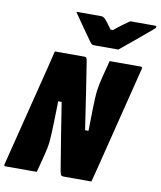

<svg xmlns="http://www.w3.org/2000/svg" viewBox="-123 -1025 923 1104"><g transform="rotate(10 338.5 -473.0)"><path d="M168 0H-14Q-26 0 -22 -11Q13 -151 48.5 -292Q84 -433 119 -573Q127 -605 135 -637Q143 -669 150 -700H322Q332 -700 335 -695.5Q338 -691 341 -671Q353 -595 367.5 -500.5Q382 -406 400 -284H420Q421 -354 422 -399.5Q423 -445 424.5 -473.5Q426 -502 428.5 -521.5Q431 -541 435 -559.5Q439 -578 445 -603Q452 -629 458 -653Q464 -677 470 -700H652Q662 -700 660 -689Q623 -541 586 -393Q549 -245 512 -97Q506 -72 499.5 -48Q493 -24 487 0H327Q315 0 310.5 -4Q306 -8 302 -30Q288 -114 272 -212.5Q256 -311 239 -421H219Q217 -350 216 -304.5Q215 -259 213.5 -230Q212 -201 210 -182Q208 -163 204.5 -145.5Q201 -128 195 -104Q187 -74 181 -49.5Q175 -25 168 0ZM508 -774H364Q357 -774 352.5 -777.5Q348 -781 339 -793Q332 -803 313 -829.5Q294 -856 272 -888Q250 -920 232 -946H373Q384 -946 388.5 -944Q393 -942 399 -937Q406 -930 416.5 -916.5Q427 -903 444 -879Q450 -879 458 -879Q487 -903 507.5 -918Q528 -933 547 -946H691Q702 -946 700 -938Q699 -934 695 -930.5Q691 -927 675 -913Q660 -901 638 -882Q616 -863 591 -842.5Q566 -822 544 -804Q522 -786 508 -774Z"/></g></svg>

Font: Recursive Mn Lnr St Blk
Style: Italic
Weight: 900
Italic angle: -15°
Monospace: yes
Version: Version 1.079;hotconv 1.0.112;makeotfexe 2.5.65598; ttfautoh